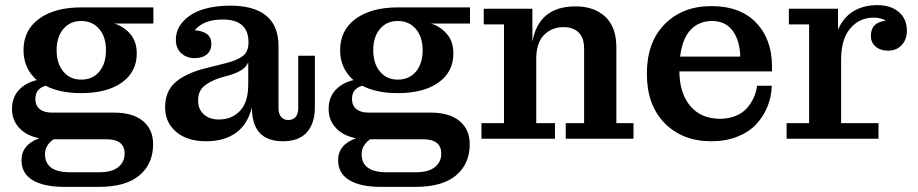

<svg xmlns="http://www.w3.org/2000/svg" viewBox="-20 -542 3586 750"><path d="M231 188Q151.9 188 107.9 161.9Q64 135.7 64 84Q64 22.9 133.8 -2Q84.5 -11.2 55.7 -41.7Q26.9 -72.3 26.9 -116.2Q26.9 -160.6 53.2 -189.7Q79.6 -218.8 124 -229Q71.8 -274.4 71.8 -346.2Q71.8 -424.3 132.8 -468.8Q193.8 -513.2 298.8 -513.2H579.1V-450.2H425.8Q463.4 -439 488.8 -409.4Q514.2 -379.9 514.2 -333Q514.2 -261.2 456.1 -219.7Q397.9 -178.2 296.9 -178.2Q214.4 -178.2 158.2 -207Q118.2 -195.8 118.2 -155.8Q118.2 -129.9 135 -116Q151.9 -102.1 183.1 -102.1H425.8Q499 -102.1 538.6 -69.1Q578.1 -36.1 578.1 21Q578.1 98.1 524.7 143.1Q471.2 188 366.2 188ZM296.9 -231Q341.8 -231 367.9 -262.2Q394 -293.5 394 -346.2Q394 -397.5 367.7 -428.7Q341.3 -460 296.9 -460Q253.4 -460 227.3 -428.7Q201.2 -397.5 201.2 -346.2Q201.2 -293.9 227.3 -262.5Q253.4 -231 296.9 -231ZM253.9 130.9H367.2Q417 130.9 441.9 110.8Q466.8 90.8 466.8 58.1Q466.8 2 396 2H189Q155.8 25.9 155.8 60.1Q155.8 130.9 253.9 130.9Z M785.6 9.8Q711.9 9.8 668.5 -26.6Q625 -63 625 -123Q625 -185.1 664.6 -220Q704.1 -254.9 777.8 -273.9L860.8 -294.9Q907.7 -306.6 929.2 -323.7Q950.7 -340.8 950.7 -376V-377Q950.7 -465.8 850.1 -465.8Q775.4 -465.8 740.7 -423.8Q805.7 -418.9 805.7 -371.1Q805.7 -344.7 788.3 -329.8Q771 -314.9 739.7 -314.9Q709 -314.9 688 -334Q667 -353 667 -386.2Q667 -429.2 697.3 -460.4Q727.5 -491.7 774.4 -505.9Q821.3 -520 877.9 -520Q1067.9 -520 1067.9 -361.8V-118.2Q1067.9 -97.7 1078.1 -85.4Q1088.4 -73.2 1106 -73.2Q1125 -73.2 1135 -85.4Q1145 -97.7 1145 -118.2V-324.2H1210V-124Q1210 -60.5 1179 -25.4Q1147.9 9.8 1085 9.8Q963.9 9.8 963.9 -122.1Q947.3 -55.7 901.4 -22.9Q855.5 9.8 785.6 9.8ZM753.9 -149.9Q753.9 -115.2 776.1 -95.2Q798.3 -75.2 835 -75.2Q885.3 -75.2 917.5 -108.9Q949.7 -142.6 949.7 -212.9V-298.8Q942.4 -281.2 925.5 -269.8Q908.7 -258.3 876 -248L838.9 -237.8Q795.4 -223.1 774.7 -203.4Q753.9 -183.6 753.9 -149.9Z M1467.8 188Q1388.7 188 1344.7 161.9Q1300.8 135.7 1300.8 84Q1300.8 22.9 1370.6 -2Q1321.3 -11.2 1292.5 -41.7Q1263.7 -72.3 1263.7 -116.2Q1263.7 -160.6 1290 -189.7Q1316.4 -218.8 1360.8 -229Q1308.6 -274.4 1308.6 -346.2Q1308.6 -424.3 1369.6 -468.8Q1430.7 -513.2 1535.6 -513.2H1815.9V-450.2H1662.6Q1700.2 -439 1725.6 -409.4Q1751 -379.9 1751 -333Q1751 -261.2 1692.9 -219.7Q1634.8 -178.2 1533.7 -178.2Q1451.2 -178.2 1395 -207Q1355 -195.8 1355 -155.8Q1355 -129.9 1371.8 -116Q1388.7 -102.1 1419.9 -102.1H1662.6Q1735.8 -102.1 1775.4 -69.1Q1814.9 -36.1 1814.9 21Q1814.9 98.1 1761.5 143.1Q1708 188 1603 188ZM1533.7 -231Q1578.6 -231 1604.7 -262.2Q1630.9 -293.5 1630.9 -346.2Q1630.9 -397.5 1604.5 -428.7Q1578.1 -460 1533.7 -460Q1490.2 -460 1464.1 -428.7Q1438 -397.5 1438 -346.2Q1438 -293.9 1464.1 -262.5Q1490.2 -231 1533.7 -231ZM1490.7 130.9H1604Q1653.8 130.9 1678.7 110.8Q1703.6 90.8 1703.6 58.1Q1703.6 2 1632.8 2H1425.8Q1392.6 25.9 1392.6 60.1Q1392.6 130.9 1490.7 130.9Z M1860.8 0V-61H1948.7V-446.8H1869.6V-507.8H2059.6V-378.9Q2084.5 -517.1 2228.5 -517.1Q2300.8 -517.1 2344.2 -476.8Q2387.7 -436.5 2387.7 -356V-61H2454.6V0H2189.9V-61H2261.7V-352.1Q2261.7 -394 2240.5 -415Q2219.2 -436 2181.6 -436Q2135.7 -436 2105.2 -405.5Q2074.7 -375 2074.7 -312V-61H2147.9V0Z M2758.8 9.8Q2646 9.8 2576.4 -60.8Q2506.8 -131.3 2506.8 -253.9Q2506.8 -377 2576.4 -447.5Q2646 -518.1 2758.8 -518.1Q2871.6 -518.1 2933.6 -453.4Q2995.6 -388.7 2995.6 -282.2V-263.2H2633.8Q2634.8 -176.8 2676.8 -127.4Q2718.8 -78.1 2792.5 -78.1Q2826.2 -78.1 2853.3 -89.1Q2880.4 -100.1 2897.2 -119.1Q2914.1 -138.2 2924.1 -160.2Q2934.1 -182.1 2937.5 -207H2994.6Q2993.7 -164.6 2978.3 -126.5Q2962.9 -88.4 2934.8 -57.6Q2906.7 -26.9 2861.1 -8.5Q2815.4 9.8 2758.8 9.8ZM2871.6 -320.8Q2870.1 -384.3 2841.8 -422.1Q2813.5 -460 2761.7 -460Q2710.9 -460 2678.2 -426Q2645.5 -392.1 2636.7 -320.8Z M3052.7 0V-61H3140.6V-446.8H3061.5V-507.8H3253.4V-425.8Q3274.4 -474.6 3314.2 -498.3Q3354 -522 3406.7 -522Q3459.5 -522 3491 -495.1Q3522.5 -468.3 3522.5 -421.9Q3522.5 -387.7 3502.4 -366Q3482.4 -344.2 3448.7 -344.2Q3418.9 -344.2 3400.4 -360.1Q3381.8 -376 3381.8 -401.9Q3381.8 -455.1 3440.4 -460.9Q3422.9 -473.1 3392.6 -473.1Q3337.4 -473.1 3301.5 -431.2Q3265.6 -389.2 3265.6 -309.1V-61H3411.6V0Z"/></svg>

Font: Montagu Slab 144pt Medium
Style: Regular
Weight: 500
Designer: Florian Karsten
Foundry: Florian Karsten
Version: Version 1.000